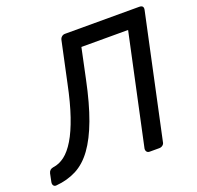

<svg xmlns="http://www.w3.org/2000/svg" viewBox="-168 -831 986 962"><g transform="rotate(-20 325.0 -350.0)"><path d="M-44 -25 -35 -69Q-30 -89 -9 -92Q23 -96 52 -118Q81 -140 107.5 -184Q134 -228 157.5 -296.5Q181 -365 201 -462L247 -677Q249 -687 256.5 -693.5Q264 -700 274 -700H670Q695 -700 690 -676L550 -23Q549 -13 541 -6.5Q533 0 522 0H471Q461 0 456 -6.5Q451 -13 452 -23L578 -610H329L295 -449Q270 -329 239 -245.5Q208 -162 169.5 -109Q131 -56 82.5 -31Q34 -6 -26 -1Q-36 0 -41 -7Q-46 -14 -44 -25Z"/></g></svg>

Font: SVN-Rubik
Style: Italic
Weight: 400
Italic angle: -12°
Designer: Hubert and Fischer
Foundry: Hubert & Fischer
Version: Version 2.101; ttfautohint (v1.8.3)